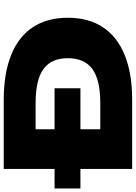

<svg xmlns="http://www.w3.org/2000/svg" viewBox="131 -880 745 1054"><g transform="rotate(-90 504.0 -352.5)"><path d="M104 0V-705H483Q628 -705 729 -664.5Q830 -624 882 -545.5Q934 -467 934 -353Q934 -239 882 -160.5Q830 -82 729.5 -41Q629 0 483 0ZM322 -175H467Q593 -175 652.5 -218.5Q712 -262 712 -353Q712 -444 652.5 -487Q593 -530 467 -530H322ZM-3 -284V-426H547V-284Z"/></g></svg>

Font: Nunito Sans 7pt Expanded Black
Style: Regular
Weight: 900
Width: 7
Designer: Vernon Adams
Foundry: Vernon Adams
Version: Version 3.101;gftools[0.9.27]